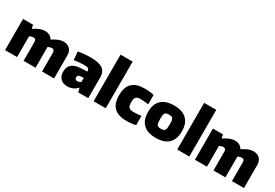

<svg xmlns="http://www.w3.org/2000/svg" viewBox="51 -1839 4130 2880"><g transform="rotate(30 2116.5 -398.5)"><path d="M49 -540H223L234 -480H241Q298 -516 341.5 -533Q385 -550 429 -550Q474 -550 507 -532Q540 -514 558 -480H564Q617 -515 661 -532.5Q705 -550 750 -550Q817 -550 857.5 -509.5Q898 -469 898 -401V0H690V-326Q690 -379 645 -379Q634 -379 614 -374Q594 -369 577 -361V0H370V-326Q370 -379 325 -379Q313 -379 293.5 -374Q274 -369 257 -361V0H49Z M1128 5Q1050 5 1007.5 -39.5Q965 -84 965 -159Q965 -323 1168 -333L1280 -339Q1279 -357 1275 -369Q1271 -381 1261 -388Q1251 -395 1233.5 -398Q1216 -401 1189 -401Q1172 -401 1150 -399.5Q1128 -398 1104 -396Q1080 -394 1057 -390.5Q1034 -387 1016 -384L1003 -528Q1060 -538 1115.5 -543Q1171 -548 1220 -548Q1359 -548 1424.5 -503.5Q1490 -459 1490 -365V0H1317L1300 -65H1290Q1260 -30 1217 -12.5Q1174 5 1128 5ZM1218 -138Q1235 -138 1252.5 -144.5Q1270 -151 1280 -159V-231L1228 -226Q1199 -223 1187.5 -213.5Q1176 -204 1176 -182Q1176 -138 1218 -138Z M1583 -808H1793V0H1583Z M2154 9Q2010 9 1939 -59Q1868 -127 1868 -270Q1868 -413 1939 -481Q2010 -549 2154 -549Q2199 -549 2241.5 -544.5Q2284 -540 2315 -531V-370Q2276 -375 2241 -378Q2206 -381 2176 -381Q2148 -381 2129.5 -375.5Q2111 -370 2099.5 -357Q2088 -344 2083 -323.5Q2078 -303 2078 -272Q2078 -210 2099 -184.5Q2120 -159 2174 -159Q2218 -159 2250 -161.5Q2282 -164 2315 -170V-9Q2284 0 2241.5 4.5Q2199 9 2154 9Z M2663 11Q2519 11 2444.5 -60.5Q2370 -132 2370 -270Q2370 -408 2444.5 -479Q2519 -550 2663 -550Q2807 -550 2881.5 -479Q2956 -408 2956 -270Q2956 -132 2881.5 -60.5Q2807 11 2663 11ZM2663 -147Q2688 -147 2704 -151.5Q2720 -156 2729.5 -169.5Q2739 -183 2742.5 -207Q2746 -231 2746 -270Q2746 -309 2742.5 -333Q2739 -357 2729.5 -370Q2720 -383 2704 -387.5Q2688 -392 2663 -392Q2638 -392 2622 -387.5Q2606 -383 2596.5 -369.5Q2587 -356 2583.5 -332.5Q2580 -309 2580 -270Q2580 -231 2583.5 -207Q2587 -183 2596.5 -169.5Q2606 -156 2622 -151.5Q2638 -147 2663 -147Z M3031 -808H3241V0H3031Z M3338 -540H3512L3523 -480H3530Q3587 -516 3630.5 -533Q3674 -550 3718 -550Q3763 -550 3796 -532Q3829 -514 3847 -480H3853Q3906 -515 3950 -532.5Q3994 -550 4039 -550Q4106 -550 4146.5 -509.5Q4187 -469 4187 -401V0H3979V-326Q3979 -379 3934 -379Q3923 -379 3903 -374Q3883 -369 3866 -361V0H3659V-326Q3659 -379 3614 -379Q3602 -379 3582.5 -374Q3563 -369 3546 -361V0H3338Z"/></g></svg>

Font: Encode Sans Narrow
Style: Black
Weight: 900
Designer: Pablo Impallari, Andres Torresi
Foundry: Pablo Impallari, Andres Torresi
Version: Version 1.000; ttfautohint (v1.00) -l 8 -r 50 -G 200 -x 14 -